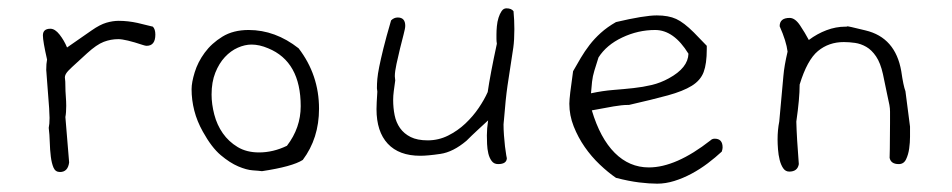

<svg xmlns="http://www.w3.org/2000/svg" viewBox="-20 -404 2285 461"><path d="M347 -340Q353 -334 353 -321Q353 -294 332 -294Q329 -294 323 -296Q281 -310 264 -310Q246 -310 229 -303.5Q212 -297 189 -276Q164 -253 153 -243Q142 -233 138.5 -227Q135 -221 136 -215.5Q137 -210 137 -196Q137 -186 138 -173Q139 -160 139 -150Q139 -142 138.5 -135Q138 -128 137 -123L146 -14Q143 9 124 9Q113 9 108.5 -1.5Q104 -12 102 -28Q100 -44 99.5 -62.5Q99 -81 97 -97Q98 -102 98.5 -107.5Q99 -113 99 -121Q99 -126 98.5 -132Q98 -138 98 -144L92 -223Q92 -227 91.5 -230Q91 -233 91 -236Q91 -244 91.5 -250Q92 -256 93 -261Q88 -283 85.5 -297.5Q83 -312 83 -319Q83 -335 101 -335Q112 -335 123 -321Q134 -307 141 -290L200 -331Q220 -345 235.5 -349.5Q251 -354 265 -354Q287 -354 310 -349Z M707 -20Q682 -4 609 7Q602 6 587 5Q572 4 552 -4.5Q532 -13 510 -31.5Q488 -50 467 -88Q453 -113 446.5 -138.5Q440 -164 440 -190Q440 -206 447.5 -230.5Q455 -255 471.5 -277.5Q488 -300 514 -316Q540 -332 577 -332Q641 -332 697 -288Q746 -224 746 -143Q746 -72 707 -20ZM624 -288Q603 -297 584 -297Q568 -297 551 -289.5Q534 -282 520 -267Q506 -252 497 -229.5Q488 -207 488 -177Q488 -154 494.5 -129Q501 -104 515 -84Q529 -64 550.5 -51Q572 -38 602 -38Q636 -38 669 -54Q702 -97 702 -149Q702 -256 624 -288Z M1213 -377Q1214 -366 1214.5 -355.5Q1215 -345 1215 -334Q1215 -308 1212.5 -290Q1210 -272 1206.5 -250.5Q1203 -229 1198.5 -198Q1194 -167 1190 -116Q1190 -114 1189.5 -111Q1189 -108 1189 -105Q1189 -94 1190 -79.5Q1191 -65 1192.5 -52.5Q1194 -40 1195.5 -31.5Q1197 -23 1197 -25Q1197 -10 1176 -10Q1166 -10 1160.5 -17.5Q1155 -25 1152.5 -35.5Q1150 -46 1149.5 -58Q1149 -70 1149 -79Q1149 -95 1152 -115Q1139 -103 1126 -91Q1113 -79 1100 -66Q1068 -39 1037.5 -34.5Q1007 -30 989 -30Q938 -30 911 -59Q884 -88 884 -142Q884 -148 884.5 -158.5Q885 -169 886 -184Q886 -186 885.5 -188Q885 -190 885 -192Q885 -203 886 -214.5Q887 -226 890.5 -243.5Q894 -261 900.5 -287.5Q907 -314 919 -355Q926 -362 935 -362Q953 -362 953 -342Q953 -336 949 -321Q945 -306 940.5 -287.5Q936 -269 932 -250.5Q928 -232 928 -221Q928 -218 928.5 -215.5Q929 -213 929 -211Q927 -197 925.5 -185.5Q924 -174 924 -164Q924 -145 927.5 -127.5Q931 -110 940.5 -96.5Q950 -83 966 -75Q982 -67 1007 -67Q1033 -67 1056 -78.5Q1079 -90 1097.5 -107.5Q1116 -125 1129.5 -145Q1143 -165 1151 -183Q1154 -204 1159.5 -233Q1165 -262 1173 -299Q1172 -305 1172 -310.5Q1172 -316 1172 -321Q1172 -330 1173 -341Q1174 -352 1177 -361.5Q1180 -371 1184.5 -377.5Q1189 -384 1196 -384Q1208 -384 1213 -377Z M1713 -40Q1698 -26 1679.5 -12Q1661 2 1640.5 13Q1620 24 1599 30.5Q1578 37 1558 37Q1539 37 1514.5 34Q1490 31 1459 23Q1440 10 1420 -9Q1400 -28 1384 -51Q1368 -74 1357.5 -100.5Q1347 -127 1347 -155Q1347 -171 1356 -233Q1365 -249 1374.5 -265Q1384 -281 1395.5 -296Q1407 -311 1422.5 -325Q1438 -339 1459 -351Q1493 -359 1517.5 -363Q1542 -367 1557 -367Q1585 -367 1603.5 -358.5Q1622 -350 1646 -326L1677 -294V-286Q1677 -251 1669.5 -231Q1662 -211 1641 -198Q1620 -185 1583.5 -175Q1547 -165 1490 -152H1486Q1474 -152 1453 -148.5Q1432 -145 1401 -139Q1421 -72 1456 -37Q1491 -2 1538 -2Q1603 -2 1686 -67Q1690 -71 1696 -71Q1715 -71 1715 -50Q1715 -46 1713 -40ZM1633 -275Q1598 -332 1553 -332Q1512 -332 1474 -314Q1436 -296 1417 -266L1407 -234Q1403 -221 1401.5 -207.5Q1400 -194 1399 -180Q1427 -186 1452.5 -188Q1478 -190 1501 -192.5Q1524 -195 1545 -200Q1566 -205 1586 -216Q1632 -241 1633 -275Z M2165 -100V-92Q2165 -89 2165 -75.5Q2165 -62 2163 -47.5Q2161 -33 2155.5 -21.5Q2150 -10 2138 -10Q2119 -10 2116 -25Q2116 -26 2116.5 -47Q2117 -68 2117 -109Q2117 -128 2117 -136Q2117 -144 2115.5 -152Q2114 -160 2110.5 -175.5Q2107 -191 2100 -226Q2094 -253 2083.5 -268.5Q2073 -284 2060 -291.5Q2047 -299 2033 -301Q2019 -303 2006 -303Q1970 -303 1944 -281.5Q1918 -260 1900 -201Q1900 -184 1898 -162Q1896 -140 1892 -112Q1893 -73 1898 -10Q1895 8 1875 8Q1866 8 1860.5 0Q1855 -8 1852 -20Q1849 -32 1848 -45.5Q1847 -59 1847 -69Q1847 -92 1851 -112L1861 -222Q1862 -234 1864.5 -248.5Q1867 -263 1871 -280Q1868 -305 1852 -341Q1852 -361 1876 -361Q1889 -361 1901 -343Q1913 -325 1922 -308Q1942 -323 1964.5 -331.5Q1987 -340 2010 -340Q2016 -340 2014.5 -340.5Q2013 -341 2014.5 -341Q2016 -341 2024.5 -339Q2033 -337 2058 -331Q2130 -314 2144 -233Q2149 -198 2154 -185Z"/></svg>

Font: Gaegu Light
Style: Regular
Weight: 300
Designer: JIKJI
Foundry: JIKJI
Version: Version 1.00